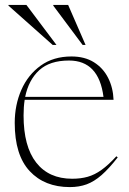

<svg xmlns="http://www.w3.org/2000/svg" viewBox="-20 -752 524 782"><path d="M271 -522Q325 -522 362.5 -498.5Q400 -475 420.2 -435.2Q440.5 -395.5 442.5 -345.5H80.5Q76 -316 76 -282Q76 -155.5 127.5 -89.8Q179 -24 274 -24Q309 -24 337.2 -32Q365.5 -40 393.5 -60Q421.5 -80 454 -115.5L459.5 -111Q424 -65.5 393.8 -39Q363.5 -12.5 332.8 -1.2Q302 10 264.5 10Q161.5 10 100.8 -55.2Q40 -120.5 40 -251.5Q40 -324.5 67 -386Q94 -447.5 145.8 -484.8Q197.5 -522 271 -522ZM261 -505.5Q182.5 -505.5 139.5 -465.8Q96.5 -426 82.5 -357.5H401.5Q382.5 -505.5 261 -505.5ZM210 -569H194.5L14.5 -729V-732H87.5ZM328.5 -569H316.5L197 -729V-732H257.5Z"/></svg>

Font: Newsreader 72pt ExtraLight
Style: Regular
Weight: 275
Designer: Hugues Gentile
Foundry: Production Type
Version: Version 1.003; ttfautohint (v1.8.3)